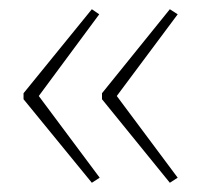

<svg xmlns="http://www.w3.org/2000/svg" viewBox="-20 -538 436 416"><path d="M31 -336 179 -518 195 -507 64 -330 196 -153 179 -142 31 -323ZM201 -336 348 -518 365 -507 233 -330 365 -153 348 -142 201 -323Z"/></svg>

Font: Noto Sans Tamil UI SemiCondensed Thin
Style: Regular
Weight: 100
Width: 4
Designer: Jelle Bosma - Monotype Design Team
Foundry: Monotype Imaging Inc.
Version: Version 2.004; ttfautohint (v1.8.4.7-5d5b)